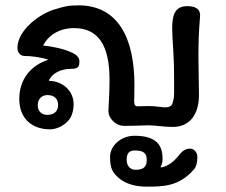

<svg xmlns="http://www.w3.org/2000/svg" viewBox="-20 -478 845 717"><path d="M161 -255C94 -234 52 -181 52 -108C52 -36 99 5 167 5C190 5 220 -8 238 -31C246 -40 255 -63 255 -88C255 -143 209 -176 163 -176C163 -183 175 -197 184 -203C205 -218 230 -221 248 -221C269 -221 276 -229 276 -241C276 -248 280 -261 262 -274C238 -290 194 -302 141 -308C161 -347 202 -373 257 -373C348 -373 389 -307 389 -181C389 -120 385 -84 385 -62C385 -39 409 -8 444 -8C490 -8 513 -10 537 -10C560 -10 590 -4 625 -4C690 -4 723 -52 723 -124C723 -174 721 -214 721 -266C721 -311 722 -360 727 -415C730 -447 706 -455 680 -455C636 -455 623 -427 623 -372C623 -326 630 -284 630 -193C630 -130 632 -118 625 -95C622 -82 611 -77 598 -77C586 -77 562 -82 535 -82L494 -81C484 -81 481 -87 481 -102C481 -102 482 -121 482 -161C482 -339 419 -458 273 -458C232 -458 219 -453 191 -445C131 -430 45 -366 45 -299C45 -284 55 -269 71 -269C93 -269 131 -265 161 -255ZM157 -123C185 -123 197 -107 197 -85C197 -63 182 -49 157 -49C134 -49 121 -64 121 -85C121 -111 139 -123 157 -123ZM587 113C587 52 549 29 482 29C433 29 391 65 391 108C391 150 400 167 424 187C450 210 490 219 526 219C588 219 648 219 704 155C714 143 717 127 717 107C717 92 705 77 690 77C676 77 664 83 652 97C625 134 595 147 579 147C588 131 587 120 587 113ZM484 84C518 84 528 95 528 121C528 148 511 156 487 156C466 156 453 142 453 118C453 88 469 84 484 84Z"/></svg>

Font: Itim
Style: Regular
Weight: 400
Designer: CadsonDemak Team
Foundry: Pablo Impallari
Version: Version 1.002;PS 001.002;hotconv 1.0.88;makeotf.lib2.5.64775